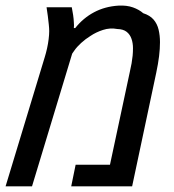

<svg xmlns="http://www.w3.org/2000/svg" viewBox="-47 -657 615 677"><path d="M-27.3 0 110.8 -455.6Q115.2 -469.7 118.9 -486.3Q122.6 -502.9 124.5 -518.8Q126.5 -534.7 126.5 -547.4Q126.5 -557.1 125 -571Q123.5 -585 121.6 -600.6Q119.6 -616.2 117.2 -631.3H206.1Q209 -617.2 210.9 -603.8Q212.9 -590.3 213.4 -578.1Q213.9 -572.8 213.9 -567.9Q213.9 -563 213.4 -558.1H218.3Q246.1 -593.3 284.7 -613.8Q323.2 -634.3 371.1 -637.2Q399.9 -638.7 421.9 -630.9Q443.8 -623 458 -610.4Q481.4 -603 494.4 -588.1Q507.3 -573.2 512.2 -552.5Q517.1 -531.7 517.1 -508.3Q517.1 -484.9 513.9 -458.7Q510.7 -432.6 503.9 -400.4L418.9 0H204.1L219.7 -76.2H340.8L410.6 -402.8Q414.6 -419.9 417 -433.8Q419.4 -447.8 420.7 -460.7Q421.9 -473.6 421.9 -487.3Q421.9 -504.9 416.7 -520Q411.6 -535.2 399.7 -544.7Q387.7 -554.2 366.7 -554.7Q340.8 -559.6 316.2 -551.5Q291.5 -543.5 272 -530.3Q254.4 -519.5 239 -505.4Q223.6 -491.2 215.3 -479L207.5 -467.8L65.9 0Z"/></svg>

Font: Open Sans SemiCondensed Medium
Style: Italic
Weight: 500
Width: 4
Italic angle: -12°
Designer: Monotype Design Team
Foundry: Monotype Imaging Inc.
Version: Version 3.000